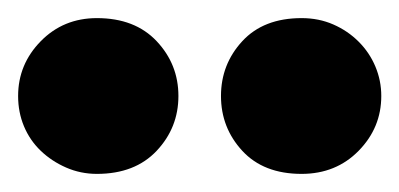

<svg xmlns="http://www.w3.org/2000/svg" viewBox="-34 -743 441 212"><path d="M-14 -637Q-14 -672 11 -697.5Q36 -723 73 -723Q115 -723 139 -697.5Q163 -672 163 -637Q163 -602 139 -576.5Q115 -551 73 -551Q55 -551 39 -558Q23 -565 11 -576.5Q-1 -588 -7.5 -603.5Q-14 -619 -14 -637ZM210 -637Q210 -672 233.5 -697.5Q257 -723 299 -723Q318 -723 334 -716Q350 -709 362 -697Q374 -685 380.5 -669.5Q387 -654 387 -637Q387 -602 362 -576.5Q337 -551 299 -551Q257 -551 233.5 -576.5Q210 -602 210 -637Z"/></svg>

Font: Baloo Bhaijaan
Style: Regular
Weight: 400
Designer: Devika Bhansali and Ek Type
Foundry: Ek Type
Version: Version 1.443;PS 1.000;hotconv 16.6.51;makeotf.lib2.5.65220;